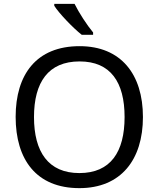

<svg xmlns="http://www.w3.org/2000/svg" viewBox="-20 -964 821 994"><path d="M366 -944H261V-934C284 -897 357 -820 403 -784H462V-796C431 -833 388 -899 366 -944ZM720 -358C720 -580 606 -725 392 -725C168 -725 61 -578 61 -359C61 -138 168 10 391 10C606 10 720 -137 720 -358ZM156 -358C156 -538 230 -646 392 -646C553 -646 625 -538 625 -358C625 -178 553 -68 391 -68C230 -68 156 -178 156 -358Z"/></svg>

Font: Noto Sans Arabic UI
Style: Regular
Weight: 400
Designer: Monotype Design Team, Nadine Chahine and Nizar Qandah
Foundry: Monotype Imaging Inc.
Version: Version 2.010